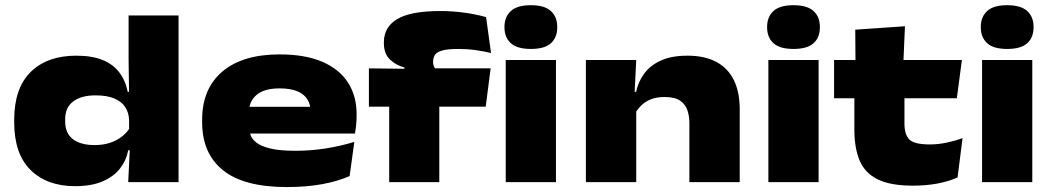

<svg xmlns="http://www.w3.org/2000/svg" viewBox="-20 -718 4149 757"><path d="M276 16Q165.5 16 100.8 -47.5Q36 -111 36 -236V-245.5Q36 -370.5 101.2 -434.5Q166.5 -498.5 280.5 -498.5Q343 -498.5 384.5 -481.5Q426 -464.5 450.2 -432.8Q474.5 -401 483.5 -356H541.5L489 -244.5Q488 -274 473.5 -296Q459 -318 430.2 -330Q401.5 -342 356.5 -342Q300.5 -342 268.8 -318.2Q237 -294.5 237 -248.5V-238.5Q237 -193 267.2 -169.5Q297.5 -146 353.5 -146Q386.5 -146 413.8 -155Q441 -164 461.5 -180.2Q482 -196.5 493.5 -217L550.5 -125.5H485.5Q478 -85.5 453 -53.5Q428 -21.5 384.2 -2.8Q340.5 16 276 16ZM485.5 0 492.5 -144 489 -174.5V-319.5V-343.5L487 -480.5V-657H684V0Z M1111 19.5Q941.5 19.5 859.2 -46.8Q777 -113 777 -236V-245.5Q777 -368.5 856.8 -436Q936.5 -503.5 1082.5 -503.5Q1183 -503.5 1250.5 -474.5Q1318 -445.5 1352 -392.5Q1386 -339.5 1386 -268V-261Q1386 -243 1384 -223.8Q1382 -204.5 1379.5 -191.5H1198Q1201.5 -212 1203.2 -236.2Q1205 -260.5 1205 -276Q1205 -305.5 1191.8 -326.5Q1178.5 -347.5 1151.5 -358.5Q1124.5 -369.5 1082.5 -369.5Q1022 -369.5 991.8 -344Q961.5 -318.5 961.5 -275V-253.5L963 -240.5V-212.5Q963 -200 968.2 -184.8Q973.5 -169.5 991.2 -155.5Q1009 -141.5 1045.8 -132.5Q1082.5 -123.5 1145.5 -123.5Q1204.5 -123.5 1262.5 -132.5Q1320.5 -141.5 1377 -158.5L1358.5 -24Q1313 -3.5 1250.8 8Q1188.5 19.5 1111 19.5ZM867 -191.5V-297H1341.5V-191.5Z M1715.5 -674.5Q1765.5 -674.5 1813 -667.8Q1860.5 -661 1896.5 -650.5L1916 -509Q1887 -516 1855 -520.5Q1823 -525 1787 -525Q1742.5 -525 1721.2 -518.2Q1700 -511.5 1693.8 -500Q1687.5 -488.5 1687.5 -474.5V-473Q1687.5 -463.5 1691 -455.8Q1694.5 -448 1700.5 -442L1574.5 -434V-452Q1541.5 -460.5 1517.5 -483.2Q1493.5 -506 1493.5 -548.5V-551Q1493.5 -611.5 1546.5 -643Q1599.5 -674.5 1715.5 -674.5ZM1514.5 0V-392H1712V0ZM1434.5 -297.5V-448.5L1601 -446.5L1671.5 -448.5H1914.5L1895 -297.5ZM1974 0V-481.5H2172V0ZM2073 -525Q2018.5 -525 1993.8 -548Q1969 -571 1969 -610V-612.5Q1969 -651 1993.8 -674.2Q2018.5 -697.5 2073 -697.5Q2127 -697.5 2152 -674.5Q2177 -651.5 2177 -612.5V-610Q2177 -570 2152 -547.5Q2127 -525 2073 -525Z M2698 0V-234Q2698 -259.5 2690.5 -282.8Q2683 -306 2662 -320.8Q2641 -335.5 2600 -335.5Q2568.5 -335.5 2546.2 -326.5Q2524 -317.5 2509 -302.8Q2494 -288 2483.5 -270.5L2463 -356H2488Q2496.5 -396 2520.2 -428.2Q2544 -460.5 2586 -479.5Q2628 -498.5 2690.5 -498.5Q2758.5 -498.5 2804.2 -474Q2850 -449.5 2873.2 -402.5Q2896.5 -355.5 2896.5 -287.5V0ZM2290 0V-481.5H2488.5L2480.5 -322L2488.5 -304.5V0Z M3009.5 0V-481.5H3207.5V0ZM3108.5 -525Q3054 -525 3029.2 -548Q3004.5 -571 3004.5 -610V-612.5Q3004.5 -651 3029.2 -674.2Q3054 -697.5 3108.5 -697.5Q3162.5 -697.5 3187.5 -674.5Q3212.5 -651.5 3212.5 -612.5V-610Q3212.5 -570 3187.5 -547.5Q3162.5 -525 3108.5 -525Z M3579.5 14Q3490 14 3439.8 -11.2Q3389.5 -36.5 3369 -85.8Q3348.5 -135 3348.5 -207.5V-388H3546V-230.5Q3546 -188 3565.2 -168.2Q3584.5 -148.5 3647 -148.5Q3679 -148.5 3714 -156Q3749 -163.5 3775 -173.5L3755.5 -18.5Q3721.5 -3 3676.8 5.5Q3632 14 3579.5 14ZM3268.5 -330.5V-481.5H3772.5L3752.5 -330.5ZM3353 -466.5 3352 -601 3548 -614.5 3541.5 -466.5Z M3852 0V-481.5H4050V0ZM3951 -525Q3896.5 -525 3871.8 -548Q3847 -571 3847 -610V-612.5Q3847 -651 3871.8 -674.2Q3896.5 -697.5 3951 -697.5Q4005 -697.5 4030 -674.5Q4055 -651.5 4055 -612.5V-610Q4055 -570 4030 -547.5Q4005 -525 3951 -525Z"/></svg>

Font: Anek Latin Expanded ExtraBold
Style: Regular
Weight: 800
Width: 7
Designer: Yesha Goshar
Foundry: Ek Type
Version: Version 1.003